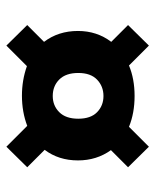

<svg xmlns="http://www.w3.org/2000/svg" viewBox="39 -688 498 617"><g transform="rotate(-90 288.5 -379.0)"><path d="M498 -378Q498 -317 463 -271L517 -217L451 -150L387 -214Q344 -196 289 -196Q234 -196 190 -214L126 -150L60 -217L115 -272Q82 -318 82 -378Q82 -440 116 -485L60 -541L126 -608L193 -541Q238 -558 290 -558Q340 -558 385 -542L451 -608L517 -541L463 -487Q498 -441 498 -378ZM289 -296Q320 -296 341.5 -316.5Q363 -337 363 -377Q363 -417 342 -438Q321 -459 289 -459Q258 -459 237 -438Q216 -417 216 -377Q216 -337 237 -316.5Q258 -296 289 -296Z"/></g></svg>

Font: MSTAGE
Style: Bold
Weight: 700
Designer: Ninad Kale (Devanagari), Jonny Pinhorn (Latin)
Foundry: Indian Type Foundry
Version: 4.004